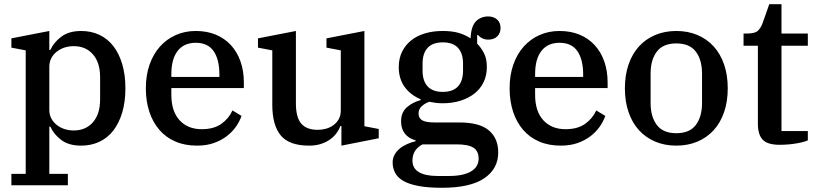

<svg xmlns="http://www.w3.org/2000/svg" viewBox="-20 -679 3876 911"><path d="M34 146H102V-440L34 -453V-497L214 -532V-442H219Q235 -478 271 -505Q307 -532 365 -532Q413 -532 452 -513.5Q491 -495 518 -460Q545 -425 560 -374.5Q575 -324 575 -260Q575 -196 560 -145.5Q545 -95 518 -60Q491 -25 452 -6.5Q413 12 365 12Q306 12 270.5 -15Q235 -42 219 -78H214V146H302V200H34ZM330 -60Q387 -60 421 -99Q455 -138 455 -207V-313Q455 -382 421 -421Q387 -460 330 -460Q307 -460 286.5 -453.5Q266 -447 249.5 -434Q233 -421 223.5 -403Q214 -385 214 -362V-158Q214 -135 223.5 -117Q233 -99 249.5 -86Q266 -73 286.5 -66.5Q307 -60 330 -60Z M915 12Q857 12 812 -7.5Q767 -27 736 -63Q705 -99 688.5 -149Q672 -199 672 -260Q672 -322 689.5 -372Q707 -422 738.5 -457.5Q770 -493 813.5 -512.5Q857 -532 909 -532Q962 -532 1004 -514.5Q1046 -497 1075.5 -465Q1105 -433 1121 -388Q1137 -343 1137 -288V-261H793V-229Q793 -151 832 -108.5Q871 -66 937 -66Q995 -66 1030.5 -91.5Q1066 -117 1083 -155L1126 -129Q1117 -103 1099.5 -78Q1082 -53 1056 -33Q1030 -13 995 -0.5Q960 12 915 12ZM793 -314H1021V-325Q1021 -397 993.5 -436.5Q966 -476 909 -476Q853 -476 823 -437.5Q793 -399 793 -327Z M1447 12Q1352 12 1312 -36.5Q1272 -85 1272 -182V-440L1204 -453V-497L1384 -532V-188Q1384 -123 1409 -93Q1434 -63 1488 -63Q1508 -63 1527.5 -68.5Q1547 -74 1562.5 -85.5Q1578 -97 1587.5 -114Q1597 -131 1597 -155V-440L1529 -453V-497L1709 -532V-80L1777 -67V-23L1600 12V-81H1595Q1589 -64 1576.5 -47Q1564 -30 1545.5 -17Q1527 -4 1502.5 4Q1478 12 1447 12Z M2077 212Q2011 212 1966 203.5Q1921 195 1894 179.5Q1867 164 1855 141.5Q1843 119 1843 92Q1843 72 1852 55.5Q1861 39 1876 26.5Q1891 14 1911 5Q1931 -4 1952 -9V-13Q1919 -22 1901 -45Q1883 -68 1883 -103Q1883 -146 1910.5 -170Q1938 -194 1976 -204V-208Q1928 -228 1900 -266.5Q1872 -305 1872 -361Q1872 -401 1887.5 -433Q1903 -465 1930.5 -487Q1958 -509 1996 -520.5Q2034 -532 2080 -532Q2125 -532 2156 -523Q2187 -514 2213 -497Q2215 -554 2238 -577.5Q2261 -601 2297 -601Q2322 -601 2338.5 -586.5Q2355 -572 2355 -546Q2355 -522 2339.5 -506.5Q2324 -491 2297 -491Q2267 -491 2248 -513H2244V-472Q2262 -454 2276 -427.5Q2290 -401 2290 -361Q2290 -321 2274.5 -289Q2259 -257 2231 -235Q2203 -213 2164.5 -201Q2126 -189 2080 -189Q2063 -189 2047.5 -191Q2032 -193 2017 -196Q1996 -189 1981 -175Q1966 -161 1966 -141Q1966 -118 1983.5 -108Q2001 -98 2042 -98H2159Q2256 -98 2300 -60Q2344 -22 2344 44Q2344 122 2277.5 167Q2211 212 2077 212ZM2081 -243Q2129 -243 2153 -269Q2177 -295 2177 -344V-377Q2177 -426 2153 -452Q2129 -478 2081 -478Q2033 -478 2009 -452Q1985 -426 1985 -377V-344Q1985 -295 2009 -269Q2033 -243 2081 -243ZM1937 83Q1937 120 1968 138Q1999 156 2056 156H2110Q2178 156 2214.5 134.5Q2251 113 2251 74Q2251 38 2226.5 22Q2202 6 2147 6H1985Q1937 31 1937 83Z M2641 12Q2583 12 2538 -7.5Q2493 -27 2462 -63Q2431 -99 2414.5 -149Q2398 -199 2398 -260Q2398 -322 2415.5 -372Q2433 -422 2464.5 -457.5Q2496 -493 2539.5 -512.5Q2583 -532 2635 -532Q2688 -532 2730 -514.5Q2772 -497 2801.5 -465Q2831 -433 2847 -388Q2863 -343 2863 -288V-261H2519V-229Q2519 -151 2558 -108.5Q2597 -66 2663 -66Q2721 -66 2756.5 -91.5Q2792 -117 2809 -155L2852 -129Q2843 -103 2825.5 -78Q2808 -53 2782 -33Q2756 -13 2721 -0.5Q2686 12 2641 12ZM2519 -314H2747V-325Q2747 -397 2719.5 -436.5Q2692 -476 2635 -476Q2579 -476 2549 -437.5Q2519 -399 2519 -327Z M3189 -47Q3252 -47 3281.5 -86Q3311 -125 3311 -190V-330Q3311 -395 3281.5 -434Q3252 -473 3189 -473Q3126 -473 3096.5 -434Q3067 -395 3067 -330V-190Q3067 -125 3096.5 -86Q3126 -47 3189 -47ZM3189 12Q3134 12 3089 -7Q3044 -26 3012 -61Q2980 -96 2962.5 -146.5Q2945 -197 2945 -260Q2945 -323 2962.5 -373.5Q2980 -424 3012 -459Q3044 -494 3089 -513Q3134 -532 3189 -532Q3244 -532 3289 -513Q3334 -494 3366 -459Q3398 -424 3415.5 -373.5Q3433 -323 3433 -260Q3433 -197 3415.5 -146.5Q3398 -96 3366 -61Q3334 -26 3289 -7Q3244 12 3189 12Z M3679 8Q3622 8 3599 -16Q3576 -40 3576 -92V-462H3508V-520H3525Q3562 -520 3576 -533Q3590 -546 3599 -571L3630 -659H3688V-520H3813V-462H3688V-57H3813V-13Q3796 -5 3758.5 1.5Q3721 8 3679 8Z"/></svg>

Font: IBM Plex Serif Medm
Style: Regular
Weight: 500
Designer: Mike Abbink, Paul van der Laan, Pieter van Rosmalen
Foundry: Bold Monday
Version: Version 3.001